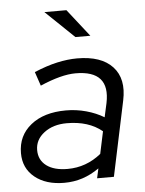

<svg xmlns="http://www.w3.org/2000/svg" viewBox="-52 -758 610 808"><g transform="rotate(-5 253.0 -354.5)"><path d="M187 7Q110 7 63 -31Q16 -69 16 -133Q16 -207 71.5 -251.5Q127 -296 220 -296Q264 -296 305.5 -284.5Q347 -273 380 -253L393 -312Q421 -448 274 -448Q214 -448 124 -409L104 -468Q156 -490 201 -500Q246 -510 286 -510Q388 -510 435.5 -458.5Q483 -407 464 -317L397 0H326L335 -41Q301 -17 264.5 -5Q228 7 187 7ZM206 -50Q285 -50 348 -101L368 -195Q311 -242 219 -242Q161 -242 123 -213Q85 -184 85 -140Q85 -98 117 -74Q149 -50 206 -50ZM287 -600 166 -716H259L350 -600Z"/></g></svg>

Font: Red Hat Display VF
Style: Italic
Weight: 300
Italic angle: -12°
Designer: Pentagram, MCKL
Foundry: Pentagram, MCKL
Version: Version 1.010